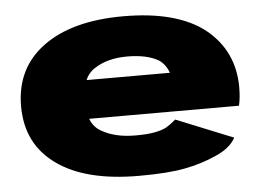

<svg xmlns="http://www.w3.org/2000/svg" viewBox="-46 -656 991 722"><g transform="rotate(-5 449.5 -294.5)"><path d="M451 6.5V-146Q373 -146 322.5 -176Q271.5 -204 271.5 -292Q271.5 -380.5 321 -412Q370.5 -444.5 444.5 -444.5Q519.5 -444.5 563 -419Q588.5 -402 600 -369.5H250V-223.5H848Q855 -253 855 -292Q855 -429.5 751.5 -513.5Q646.5 -596.5 443.5 -596.5Q250 -596.5 141 -516.5Q31.5 -436.5 31.5 -292.5Q31.5 -149 142 -71Q250.5 6.5 451 6.5ZM451 -146V6.5Q561.5 6.5 624.5 -6Q686.5 -17.5 743.5 -43Q800 -67.5 819.5 -105.5L604.5 -192.5Q585.5 -176 568.5 -166Q551 -156.5 524 -151.5Q497.5 -146 451 -146Z"/></g></svg>

Font: Anybody Expanded Black
Style: Regular
Weight: 900
Width: 7
Designer: Tyler Finck
Foundry: Etcetera Type Company
Version: Version 1.113;gftools[0.9.25]